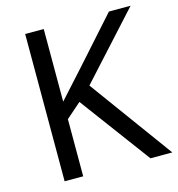

<svg xmlns="http://www.w3.org/2000/svg" viewBox="-106 -806 832 899"><g transform="rotate(-15 309.5 -357.0)"><path d="M619 0 325 -403 608 -714H503L310 -498C269 -452 227 -407 187 -362V-714H97V0H187V-277L260 -341L513 0Z"/></g></svg>

Font: Noto Sans Cypriot
Style: Regular
Weight: 400
Designer: Monotype Design Team
Foundry: Monotype Imaging Inc.
Version: Version 2.002